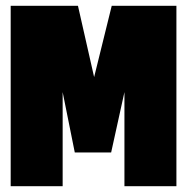

<svg xmlns="http://www.w3.org/2000/svg" viewBox="-20 -645 648 665"><path d="M591 0V-625H367L306 -378L250 -625H17V0H197V-326L239 -117H365L411 -326V0Z"/></svg>

Font: Blinker Headline
Style: Regular
Weight: 900
Width: 4
Designer: Juergen Huber
Foundry: supertype
Version: Version 1.015;PS 1.15;hotconv 1.0.88;makeotf.lib2.5.647800